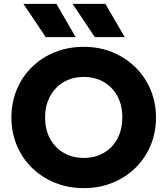

<svg xmlns="http://www.w3.org/2000/svg" viewBox="-20 -957 866 992"><path d="M412.5 15Q332 15 263.8 -12.8Q195.5 -40.5 145 -90Q94.5 -139.5 66.8 -206Q39 -272.5 39 -350Q39 -428 66.8 -494.5Q94.5 -561 145 -610.5Q195.5 -660 263.8 -687.5Q332 -715 412.5 -715Q493.5 -715 561.5 -687Q629.5 -659 680 -609Q730.5 -559 758.2 -492.8Q786 -426.5 786 -350Q786 -272.5 758.2 -206Q730.5 -139.5 680 -90Q629.5 -40.5 561.5 -12.8Q493.5 15 412.5 15ZM412.5 -141Q456 -141 492.2 -155.5Q528.5 -170 555.5 -197.5Q582.5 -225 597.2 -263.8Q612 -302.5 612 -350Q612 -414 586.2 -461Q560.5 -508 515.2 -533.8Q470 -559.5 412.5 -559.5Q369.5 -559.5 333 -544.8Q296.5 -530 269.8 -502.5Q243 -475 228 -436.5Q213 -398 213 -350Q213 -286.5 239 -239.5Q265 -192.5 310.2 -166.8Q355.5 -141 412.5 -141ZM624.5 -765H470L355 -937H524.5ZM371 -765H216.5L101 -937H271.5Z"/></svg>

Font: Geologica Cursive
Style: Bold
Weight: 700
Designer: Sindre Bremnes, Frode Helland
Foundry: Monokrom Skriftforlag AS
Version: Version 1.010;gftools[0.9.28]